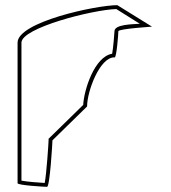

<svg xmlns="http://www.w3.org/2000/svg" viewBox="-20 -723 660 743"><path d="M48 -14C48 -6 152 0 162 0C173 0 183 -172 183 -180L317 -311C317 -370 366 -501 422 -501H424C431 -501 438 -591 438 -602C438 -612 576 -620 568 -620L434 -703C352 -703 48 -638 48 -558ZM63 -24V-558C63 -615 337 -685 430 -688L521 -631C493 -629 423 -629 423 -602C423 -596 418 -535 414 -515C346 -504 305 -376 302 -317L168 -186V-180C168 -172 160 -49 153 -15C131 -16 82 -20 63 -24Z"/></svg>

Font: Ampere
Style: OuLn
Weight: 400
Version: Version 1